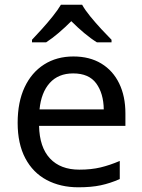

<svg xmlns="http://www.w3.org/2000/svg" viewBox="-20 -786 604 816"><path d="M292 -546Q361 -546 410.5 -516Q460 -486 486.5 -431.5Q513 -377 513 -304V-251H146Q148 -160 192.5 -112.5Q237 -65 317 -65Q368 -65 407.5 -74.5Q447 -84 489 -102V-25Q448 -7 408 1.5Q368 10 313 10Q237 10 178.5 -21Q120 -52 87.5 -113.5Q55 -175 55 -264Q55 -352 84.5 -415Q114 -478 167.5 -512Q221 -546 292 -546ZM291 -474Q228 -474 191.5 -433.5Q155 -393 148 -321H421Q420 -389 389 -431.5Q358 -474 291 -474ZM329 -766Q341 -744 363.5 -716.5Q386 -689 410.5 -662.5Q435 -636 454 -617V-606H392Q366 -622 338 -645.5Q310 -669 283 -696Q256 -669 229 -646Q202 -623 176 -606H116V-617Q135 -637 158.5 -663Q182 -689 204 -716.5Q226 -744 239 -766Z"/></svg>

Font: Noto Sans Javanese
Style: Regular
Weight: 400
Designer: Monotype Design Team
Foundry: Monotype Imaging Inc.
Version: Version 2.004